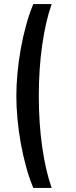

<svg xmlns="http://www.w3.org/2000/svg" viewBox="-20 -820 373 940"><path d="M233 100H143Q123 52 107.5 -4.5Q92 -61 81.5 -120Q71 -179 65.5 -238Q60 -297 60 -350Q60 -402 65.5 -461.5Q71 -521 81.5 -580Q92 -639 107.5 -695.5Q123 -752 143 -800H233Q204 -719 187 -602.5Q170 -486 170 -350Q170 -214 187 -97.5Q204 19 233 100Z"/></svg>

Font: Gauge Heavy
Style: Heavy
Weight: 900
Designer: Daniel Pimley
Foundry: Daniel Pimley
Version: Version 2.0